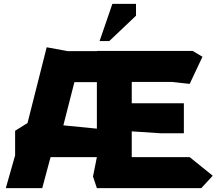

<svg xmlns="http://www.w3.org/2000/svg" viewBox="-20 -971 1128 991"><path d="M10 0 58 -169V-296L122 -336L221 -727L330 -707H480V-708H975L1025 -678L959 -538L869 -548H660V-438H929V-283H811L660 -293V-160H959L1078 -64L1019 0H480L460 -60L480 -160H241L198 0ZM307 -324 480 -307V-547H364ZM494 -759 560 -951H682V-890L544 -759Z"/></svg>

Font: Rowdies
Style: Regular
Weight: 400
Designer: Jaikishan Patel
Version: Version 1.000; ttfautohint (v1.8.3)